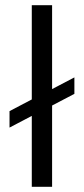

<svg xmlns="http://www.w3.org/2000/svg" viewBox="-20 -720 323 740"><path d="M102.5 0V-273.3L16.7 -228.3V-291.7L102.5 -336.7V-700H180.8V-376.7L266.7 -421.7V-358.3L180.8 -313.3V0Z"/></svg>

Font: Funnel Display Light
Style: Regular
Weight: 300
Designer: NORD ID, Kristian Moeller
Foundry: Dicotype
Version: Version 1.000